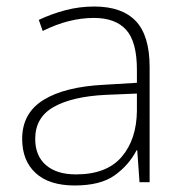

<svg xmlns="http://www.w3.org/2000/svg" viewBox="-20 -610 561 589"><path d="M269 -590Q354 -590 396.5 -545.5Q439 -501 439 -404V-51H408L401 -149H399Q375 -103 331.5 -72Q288 -41 209 -41Q131 -41 89.5 -79Q48 -117 48 -184Q48 -263 113.5 -303.5Q179 -344 300 -350L400 -356V-396Q400 -482 367 -518.5Q334 -555 268 -555Q191 -555 111 -515L99 -549Q137 -567 180 -578.5Q223 -590 269 -590ZM304 -319Q202 -314 145 -282Q88 -250 88 -184Q88 -132 121 -103.5Q154 -75 213 -75Q307 -75 353 -128.5Q399 -182 400 -270V-323Z"/></svg>

Font: Noto Sans Tamil UI ExtraLight
Style: Regular
Weight: 200
Designer: Jelle Bosma - Monotype Design Team
Foundry: Monotype Imaging Inc.
Version: Version 2.004; ttfautohint (v1.8.4.7-5d5b)